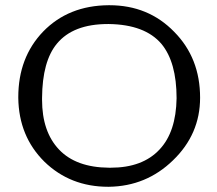

<svg xmlns="http://www.w3.org/2000/svg" viewBox="-20 -713 830 735"><path d="M396 -693Q397 -693 399 -693Q548 -693 647 -591Q746 -491 746 -339Q746 -199 642 -99Q540 0 397 2Q396 2 394 2Q249 2 150 -94Q52 -191 50 -338Q50 -340 50 -341Q50 -493 145 -592Q242 -692 396 -693ZM141 -338Q141 -334 141 -331Q141 -209 206 -140.5Q271 -72 397 -71Q400 -71 404 -71Q526 -71 591 -141Q654 -208 656 -337Q656 -475 598 -545Q535 -619 397 -621Q395 -621 393 -621Q260 -621 198 -546Q142 -479 141 -338Z"/></svg>

Font: New Athena Unicode
Style: Regular
Weight: 400
Designer: J. Rusten 1997; rev. by R. Hancock 2001, 2002, rev. by D. Mastronarde 2002-2021
Foundry: GreekKeys New Athena Unicode
Version: Version 5.008